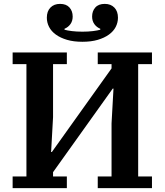

<svg xmlns="http://www.w3.org/2000/svg" viewBox="-20 -968 847 988"><path d="M45 -60H116V-638H45V-698H324V-638H253V-365L243 -186H247L554 -616V-638H483V-698H762V-638H691V-60H762V0H483V-60H554V-333L564 -512H560L253 -82V-60H324V0H45ZM404 -753Q359 -753 325 -763Q291 -773 267.5 -790Q244 -807 232.5 -829.5Q221 -852 221 -877Q221 -910 239.5 -929Q258 -948 289 -948Q321 -948 337.5 -929.5Q354 -911 354 -883Q354 -860 342.5 -844Q331 -828 312 -820V-815Q326 -811 350 -808Q374 -805 404 -805Q434 -805 458 -808Q482 -811 496 -815V-820Q477 -828 465.5 -844Q454 -860 454 -883Q454 -911 470.5 -929.5Q487 -948 519 -948Q550 -948 568.5 -929Q587 -910 587 -877Q587 -852 575.5 -829.5Q564 -807 540.5 -790Q517 -773 483 -763Q449 -753 404 -753Z"/></svg>

Font: IBM Plex Serif SemiBold
Style: Regular
Weight: 600
Designer: Mike Abbink, Paul van der Laan, Pieter van Rosmalen
Foundry: Bold Monday
Version: Version 2.5